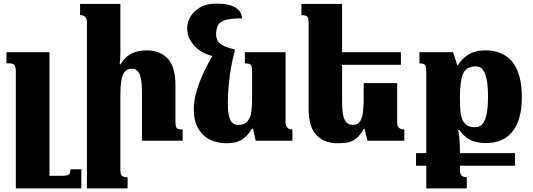

<svg xmlns="http://www.w3.org/2000/svg" viewBox="-20 -782 2962 1067"><path d="M432 159V265H68V-381Q68 -413 59.5 -421.5Q51 -430 28 -430H16V-492H255V195H321Q341 195 352 192.5Q363 190 367 182.5Q371 175 371 159Z M995 -62V0H769V-270Q769 -334 757 -367Q745 -400 711 -400Q685 -400 671.5 -381Q658 -362 653.5 -330Q649 -298 649 -258V161Q649 176 652 185.5Q655 195 663.5 199Q672 203 689 203V265H463V-657Q463 -673 458.5 -681.5Q454 -690 445.5 -694Q437 -698 425 -698V-760H649V-491Q649 -474 648 -457.5Q647 -441 645 -425H650Q667 -453 688.5 -470Q710 -487 737.5 -494.5Q765 -502 796 -502Q869 -502 912 -456.5Q955 -411 955 -307V-107Q955 -90 957.5 -80Q960 -70 968.5 -66Q977 -62 995 -62Z M1238 14Q1189 14 1148 -5.5Q1107 -25 1082 -67Q1057 -109 1057 -176Q1057 -223 1073.5 -279Q1090 -335 1119.5 -395Q1149 -455 1188 -514L1284 -495Q1272 -454 1263.5 -404Q1255 -354 1250.5 -304Q1246 -254 1246 -211Q1246 -170 1251.5 -142.5Q1257 -115 1269.5 -101.5Q1282 -88 1302 -88Q1339 -88 1355.5 -108Q1372 -128 1376.5 -161Q1381 -194 1381 -234V-388Q1381 -404 1378 -413Q1375 -422 1366.5 -426Q1358 -430 1341 -430V-492H1567V-103Q1567 -88 1572 -79Q1577 -70 1585.5 -66Q1594 -62 1605 -62V0H1401L1386 -67H1380Q1361 -35 1339 -17Q1317 1 1292.5 7.5Q1268 14 1238 14ZM1284 -508V-495L1173 -468Q1130 -476 1095.5 -498Q1061 -520 1040.5 -553Q1020 -586 1020 -626Q1020 -657 1038 -688.5Q1056 -720 1092 -741Q1128 -762 1183 -762Q1253 -762 1288.5 -740Q1324 -718 1325 -680Q1261 -680 1230.5 -670Q1200 -660 1190.5 -639.5Q1181 -619 1181 -589Q1181 -574 1188 -558.5Q1195 -543 1217.5 -530Q1240 -517 1284 -508Z M2187 -320V-103Q2187 -88 2192 -79Q2197 -70 2206 -66Q2215 -62 2227 -62V0H2022L2006 -65H2001Q1979 -26 1956 -9.5Q1933 7 1908.5 10.5Q1884 14 1855 14Q1781 14 1738 -31.5Q1695 -77 1695 -179V-653Q1695 -670 1692.5 -680Q1690 -690 1681.5 -694Q1673 -698 1655 -698V-760H1881V-214Q1881 -173 1886.5 -144.5Q1892 -116 1905 -102Q1918 -88 1940 -88Q1969 -88 1981.5 -108.5Q1994 -129 1997.5 -162Q2001 -195 2001 -234V-320ZM1854 -422V-492H2208V-422Z M2678 -502Q2776 -502 2828 -437Q2880 -372 2880 -241Q2880 -117 2829 -52Q2778 13 2680 13Q2625 13 2590 -6.5Q2555 -26 2534 -59H2526Q2531 -41 2533 -16Q2535 9 2535.5 30Q2536 51 2536 59V162Q2536 178 2540.5 187Q2545 196 2553.5 199.5Q2562 203 2574 203V265H2349V-381Q2349 -401 2346 -411.5Q2343 -422 2335 -426Q2327 -430 2311 -430V-492H2498L2521 -420H2525Q2546 -455 2583 -478.5Q2620 -502 2678 -502ZM2621 -75Q2647 -75 2662.5 -94Q2678 -113 2685 -150.5Q2692 -188 2692 -243Q2692 -298 2685.5 -335.5Q2679 -373 2664.5 -393Q2650 -413 2625 -413Q2569 -413 2552.5 -370.5Q2536 -328 2536 -244Q2536 -204 2538 -173Q2540 -142 2548.5 -120Q2557 -98 2574 -86.5Q2591 -75 2621 -75ZM2292 139V69H2842V139Z"/></svg>

Font: Noto Serif Armenian Black
Style: Regular
Weight: 900
Version: Version 2.007